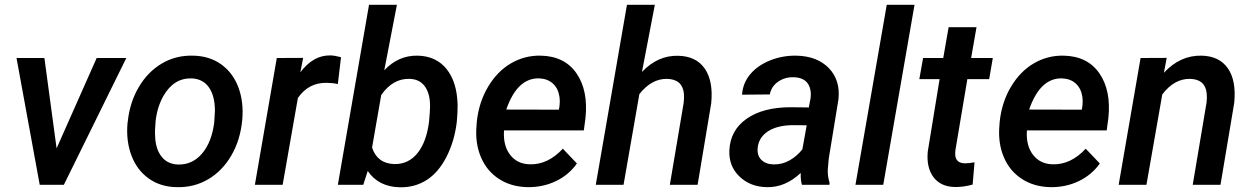

<svg xmlns="http://www.w3.org/2000/svg" viewBox="-20 -770 5219 800"><path d="M215.8 -151.9 382.8 -528.3H506.3L246.1 0H145.5L48.8 -528.3H165Z M512.7 -266.1Q521 -343.8 558.3 -407.2Q595.7 -470.7 654.3 -505.4Q712.9 -540 784.2 -538.1Q852.1 -537.1 901.4 -502Q950.7 -466.8 973.4 -405.8Q996.1 -344.7 989.3 -270Q981.4 -186 943.6 -121.6Q905.8 -57.1 846.9 -22.7Q788.1 11.7 716.3 9.8Q648.9 8.8 599.9 -26.1Q550.8 -61 527.8 -121.8Q504.9 -182.6 511.2 -255.9ZM626.5 -199.2Q628.9 -147.9 653.6 -116.9Q678.2 -85.9 722.2 -84.5Q781.7 -83 822 -130.4Q862.3 -177.7 872.6 -259.8L875.5 -307.6Q875.5 -370.1 850.6 -405.8Q825.7 -441.4 778.3 -443.4Q704.1 -445.3 661.1 -370.6Q635.3 -325.2 628.4 -266.1Q624.5 -225.1 626.5 -199.2Z M1387.7 -419.9Q1365.2 -424.8 1342.3 -424.8Q1266.1 -426.8 1221.2 -361.8L1157.7 0H1042L1133.3 -528.3L1243.2 -528.8L1231.4 -468.8Q1285.6 -540.5 1356.4 -539.1Q1372.6 -539.1 1400.9 -531.7Z M1883.3 -261.7Q1873.5 -181.2 1840.1 -116Q1806.6 -50.8 1757.1 -19.5Q1707.5 11.7 1645.5 10.3Q1557.1 8.3 1512.2 -57.6L1493.7 0H1387.7L1517.6 -750H1633.8L1581.1 -477.1Q1640.1 -540 1721.2 -538.1Q1797.9 -536.1 1841.1 -481.9Q1884.3 -427.7 1886.7 -333.5Q1887.2 -304.2 1883.3 -261.7ZM1772 -327.1Q1772 -380.4 1750 -410.4Q1728 -440.4 1686.5 -441.4Q1616.7 -443.4 1568.4 -374L1530.3 -155.3Q1551.8 -88.9 1622.6 -86.4Q1681.2 -85 1719 -131.3Q1756.8 -177.7 1767.6 -262.2Q1771.5 -303.7 1772 -327.1Z M2177.7 9.8Q2108.9 8.3 2058.3 -24.9Q2007.8 -58.1 1983.6 -115.7Q1959.5 -173.3 1965.3 -244.1L1966.8 -264.2Q1975.6 -344.7 2013.9 -408.9Q2052.2 -473.1 2109.4 -506.3Q2166.5 -539.6 2233.4 -538.1Q2332.5 -536.1 2382.1 -464.4Q2431.6 -392.6 2419.4 -277.3L2412.6 -226.6H2080.1Q2075.7 -163.6 2105.5 -125Q2135.3 -86.4 2187.5 -85.4Q2262.2 -83 2325.2 -150.4L2383.8 -88.9Q2350.6 -41.5 2296.4 -15.4Q2242.2 10.7 2177.7 9.8ZM2227.1 -443.4Q2135.3 -446.3 2089.4 -313.5L2308.6 -313L2310.5 -323.2Q2314 -345.7 2311 -367.2Q2305.7 -401.9 2283.7 -421.9Q2261.7 -441.9 2227.1 -443.4Z M2654.8 -470.2Q2720.7 -539.6 2804.7 -537.6Q2879.9 -536.6 2916.3 -484.4Q2952.6 -432.1 2943.4 -339.8L2886.7 0H2771L2828.6 -341.3Q2831.1 -362.3 2829.6 -380.4Q2823.2 -439.9 2759.3 -441.4Q2694.8 -442.4 2644 -377.9L2578.1 0H2462.4L2592.3 -750H2708.5Z M3321.3 0Q3315.4 -19.5 3316.4 -49.3Q3251 11.7 3175.3 9.8Q3106.4 8.8 3061.3 -34.4Q3016.1 -77.6 3019 -144Q3022.9 -227.5 3091.3 -275.4Q3159.7 -323.2 3274.9 -323.2L3350.1 -322.3L3356.9 -358.4Q3359.9 -377.4 3356.9 -394Q3347.2 -446.8 3287.1 -448.2Q3250 -449.2 3221.9 -429.4Q3193.8 -409.7 3187.5 -376.5L3071.8 -375.5Q3075.2 -424.3 3106.4 -461.2Q3137.7 -498 3189.5 -518.6Q3241.2 -539.1 3298.8 -538.1Q3385.3 -536.1 3433.6 -486.1Q3481.9 -436 3473.6 -356.4L3433.1 -108.9L3429.2 -64.9Q3427.7 -36.1 3436.5 -8.8L3436 0ZM3202.1 -85Q3238.8 -84 3270 -101.8Q3301.3 -119.6 3323.2 -147.9L3341.3 -248L3286.1 -248.5Q3220.7 -248.5 3181.6 -223.9Q3142.6 -199.2 3137.2 -156.2Q3133.3 -123.5 3151.6 -104.7Q3169.9 -85.9 3202.1 -85Z M3660.2 0H3544.4L3674.8 -750H3790.5Z M4048.8 -656.7 4026.4 -528.3H4116.7L4101.6 -440.4H4010.7L3960.9 -144.5Q3959.5 -132.3 3960.4 -122.6Q3963.4 -90.8 3999.5 -89.4Q4017.6 -89.4 4040.5 -93.8L4032.7 -1Q3996.6 9.3 3960 9.3Q3899.4 8.3 3869.4 -32Q3839.4 -72.3 3845.7 -138.7L3895 -440.4H3810.5L3826.2 -528.3H3910.2L3932.6 -656.7Z M4356.4 9.8Q4287.6 8.3 4237.1 -24.9Q4186.5 -58.1 4162.4 -115.7Q4138.2 -173.3 4144 -244.1L4145.5 -264.2Q4154.3 -344.7 4192.6 -408.9Q4231 -473.1 4288.1 -506.3Q4345.2 -539.6 4412.1 -538.1Q4511.2 -536.1 4560.8 -464.4Q4610.4 -392.6 4598.1 -277.3L4591.3 -226.6H4258.8Q4254.4 -163.6 4284.2 -125Q4314 -86.4 4366.2 -85.4Q4440.9 -83 4503.9 -150.4L4562.5 -88.9Q4529.3 -41.5 4475.1 -15.4Q4420.9 10.7 4356.4 9.8ZM4405.8 -443.4Q4314 -446.3 4268.1 -313.5L4487.3 -313L4489.3 -323.2Q4492.7 -345.7 4489.7 -367.2Q4484.4 -401.9 4462.4 -421.9Q4440.4 -441.9 4405.8 -443.4Z M4841.3 -528.8 4829.6 -466.8Q4897.5 -540 4986.3 -538.1Q5060.5 -536.6 5096.2 -485.1Q5131.8 -433.6 5122.6 -341.3L5065.4 0H4949.7L5007.3 -342.8Q5009.8 -363.8 5007.8 -381.8Q5001.5 -439.9 4938.5 -441.4Q4872.6 -442.4 4822.8 -376.5L4756.8 0H4641.1L4732.4 -528.3Z"/></svg>

Font: Roboto Medium
Style: Italic
Weight: 500
Italic angle: -12°
Designer: Google
Version: Version 2.134; 2016